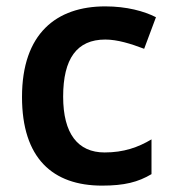

<svg xmlns="http://www.w3.org/2000/svg" viewBox="-20 -572 541 602"><path d="M300 10C370 10 413 -1 455 -26V-135C413 -110 368 -94 308 -94C224 -94 178 -153 178 -269C178 -388 221 -448 310 -448C348 -448 390 -435 432 -419L469 -518C432 -537 377 -552 310 -552C157 -552 49 -467 49 -268C49 -76 145 10 300 10Z"/></svg>

Font: Noto Sans Bengali SemiBold
Style: Regular
Weight: 600
Designer: Jelle Bosma - Monotype Design Team
Foundry: Monotype Imaging Inc.
Version: Version 2.003